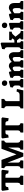

<svg xmlns="http://www.w3.org/2000/svg" viewBox="2868 -3688 820 6597"><g transform="rotate(-90 3278.5 -390.0)"><path d="M230.5 -96.5Q254.5 -107.5 268 -117.8Q281.5 -128 289.2 -145.8Q297 -163.5 297 -192.5V-613H221Q193 -613 176.5 -599.2Q160 -585.5 153 -564.8Q146 -544 147 -520L49 -503L20 -719.5L52 -750H711L743 -719.5L714 -503L616 -520Q617 -544 610 -564.8Q603 -585.5 586.5 -599.2Q570 -613 542 -613H469.5V-186Q469.5 -148 484.5 -130Q499.5 -112 535 -97.5L546 -93L535 0H222V-93Q225.5 -95 230.5 -96.5Z M988.5 -543V-186Q988.5 -149.5 1005 -130.8Q1021.5 -112 1059.5 -97L1071 -93L1060 0H793V-93Q820 -102 836 -113Q852 -124 860 -142.5Q868 -161 868 -192.5V-568Q868 -600 849.8 -620.2Q831.5 -640.5 796.5 -657L807.5 -750H1081.5L1272.5 -236L1464.5 -750H1746.5V-657Q1713 -644.5 1699 -629.8Q1685 -615 1675 -584.5V-207Q1675 -172 1684 -151Q1693 -130 1708.8 -118Q1724.5 -106 1753 -95.5Q1755 -94.5 1756.5 -94.2Q1758 -94 1760 -93L1749 0H1435V-93Q1461 -102 1476.5 -112.8Q1492 -123.5 1499.8 -140.8Q1507.5 -158 1507.5 -187V-522L1321 0H1198.5Z M2030.5 -96.5Q2054.5 -107.5 2068 -117.8Q2081.5 -128 2089.2 -145.8Q2097 -163.5 2097 -192.5V-613H2021Q1993 -613 1976.5 -599.2Q1960 -585.5 1953 -564.8Q1946 -544 1947 -520L1849 -503L1820 -719.5L1852 -750H2511L2543 -719.5L2514 -503L2416 -520Q2417 -544 2410 -564.8Q2403 -585.5 2386.5 -599.2Q2370 -613 2342 -613H2269.5V-186Q2269.5 -148 2284.5 -130Q2299.5 -112 2335 -97.5L2346 -93L2335 0H2022V-93Q2025.5 -95 2030.5 -96.5Z M2928 -192.5V-568Q2928 -600 2909.8 -620.2Q2891.5 -640.5 2856.5 -657L2867.5 -750H3176.5V-657Q3145 -643 3125.8 -626.8Q3106.5 -610.5 3100.5 -584.5V-127H3285.5Q3334 -127 3360 -135Q3386 -143 3402 -164Q3418 -185 3433 -233L3518.5 -218L3472.5 0H2853V-93Q2880 -102 2896 -113Q2912 -124 2920 -142.5Q2928 -161 2928 -192.5Z M3639 -170V-278.5Q3639 -297.5 3631.8 -313.2Q3624.5 -329 3609 -341.2Q3593.5 -353.5 3569 -360L3580 -444.5L3772 -495.5L3804 -470V-155.5Q3804 -128.5 3817 -114.5Q3830 -100.5 3864 -84.5L3866.5 -83.5L3855.5 0H3574V-85Q3611 -98.5 3625 -117.2Q3639 -136 3639 -170ZM3813.5 -643.5Q3813.5 -683.1 3787 -709.8Q3760.5 -736.5 3716.9 -736.5Q3677.5 -736.5 3650.8 -710.8Q3624 -685 3624 -643.5Q3624 -604.4 3651.5 -577.9Q3679 -551.5 3726 -551.5Q3763.5 -551.5 3788.5 -575.9Q3813.5 -600.3 3813.5 -643.5Z M4303 -495.5Q4280 -495.5 4245.5 -478.2Q4211 -461 4178.8 -438.5Q4146.5 -416 4134 -402.5Q4126 -410.5 4123 -422.2Q4120 -434 4119 -454.5L4118.5 -470L4086.5 -495.5L3910 -444.5L3899 -360Q3923.5 -353.5 3939 -341.2Q3954.5 -329 3961.8 -313.2Q3969 -297.5 3969 -278.5V-170Q3969 -136 3955 -117.2Q3941 -98.5 3904 -85V0H4175.5L4186.5 -80.5L4182 -83Q4154 -98 4144 -111.8Q4134 -125.5 4134 -152.5V-305.5Q4137 -309 4138 -310Q4152 -324.5 4166.2 -336Q4180.5 -347.5 4197.8 -355.8Q4215 -364 4232.5 -364Q4264 -364 4277.8 -339Q4291.5 -314 4291.5 -265.5V-165.5V-162.5Q4291.5 -137 4289.5 -124Q4287.5 -111 4279.5 -100.5Q4271.5 -90 4254 -80.5V0H4503.5L4514 -80.5Q4510.5 -82.5 4508.5 -83Q4482 -98 4471.8 -112Q4461.5 -126 4461.5 -152.5V-305.5Q4475.5 -321.5 4490.5 -334.2Q4505.5 -347 4523.2 -355.5Q4541 -364 4560 -364Q4591.5 -364 4605.2 -339Q4619 -314 4619 -265.5V-165.5V-162.5Q4619 -137 4617 -124Q4615 -111 4607 -100.5Q4599 -90 4581.5 -80.5V0H4850.5L4855.5 -85L4847 -88.5Q4820.5 -99 4808.5 -106.2Q4796.5 -113.5 4790.2 -126.5Q4784 -139.5 4784 -165V-307.5Q4784 -394.5 4745.8 -445Q4707.5 -495.5 4635.5 -495.5Q4601 -495.5 4545 -464Q4489 -432.5 4447.5 -396Q4437 -426.5 4419.2 -448.2Q4401.5 -470 4372.8 -482.8Q4344 -495.5 4303 -495.5Z M5518 -87.5 5507 0H5221V-80.5Q5238.5 -83.5 5249.2 -95.2Q5260 -107 5263 -122.5L5191 -215.5L5113 -217.5V-149.5Q5113 -118 5123.8 -104.2Q5134.5 -90.5 5165.5 -80.5L5154.5 0H4888V-85Q4914 -94 4927.8 -105.8Q4941.5 -117.5 4947.2 -135.8Q4953 -154 4953 -185V-548Q4953 -574 4946 -593Q4939 -612 4923.2 -625Q4907.5 -638 4883 -644.5L4894 -729L5081 -780L5113 -754.5V-305L5206 -310L5256.5 -373Q5253.5 -380.5 5244 -388Q5234.5 -395.5 5221.5 -401Q5207 -407 5192 -408.5L5201.5 -485.5H5488.5V-398.5Q5471 -398.5 5450.5 -392Q5434 -386.5 5419.5 -377.8Q5405 -369 5396.5 -359.5L5316 -269.5L5429 -125.5Q5441.5 -108.5 5465.2 -98Q5489 -87.5 5518 -87.5Z M5626 -170V-278.5Q5626 -297.5 5618.8 -313.2Q5611.5 -329 5596 -341.2Q5580.5 -353.5 5556 -360L5567 -444.5L5759 -495.5L5791 -470V-155.5Q5791 -128.5 5804 -114.5Q5817 -100.5 5851 -84.5L5853.5 -83.5L5842.5 0H5561V-85Q5598 -98.5 5612 -117.2Q5626 -136 5626 -170ZM5800.5 -643.5Q5800.5 -683.1 5774 -709.8Q5747.5 -736.5 5703.9 -736.5Q5664.5 -736.5 5637.8 -710.8Q5611 -685 5611 -643.5Q5611 -604.4 5638.5 -577.9Q5666 -551.5 5713 -551.5Q5750.5 -551.5 5775.5 -575.9Q5800.5 -600.3 5800.5 -643.5Z M5956 -278.5V-170Q5956 -136 5942 -117.2Q5928 -98.5 5891 -85V0H6165L6176 -80.5Q6143.5 -94.5 6132.2 -108.8Q6121 -123 6121 -152.5V-305.5Q6127 -309.5 6132 -313.5Q6147 -326 6163.8 -337.8Q6180.5 -349.5 6196.2 -356.8Q6212 -364 6224.5 -364Q6263.5 -364 6281 -339Q6298.5 -314 6298.5 -265.5V-165.5V-163.5Q6298.5 -138 6296.2 -124.8Q6294 -111.5 6284.5 -101Q6275 -90.5 6253.5 -80.5V0H6539L6544 -85L6540 -86Q6511.5 -96 6498.5 -103.5Q6485.5 -111 6479 -124.8Q6472.5 -138.5 6472.5 -165V-307.5Q6472.5 -395.5 6430.5 -445.5Q6388.5 -495.5 6305 -495.5Q6274 -495.5 6231.8 -472Q6189.5 -448.5 6128 -407.5L6121 -402.5Q6112.5 -410 6109.5 -422.2Q6106.5 -434.5 6106 -453L6105.5 -470L6073.5 -495.5L5897 -444.5L5886 -360Q5910.5 -353.5 5926 -341.2Q5941.5 -329 5948.8 -313.2Q5956 -297.5 5956 -278.5Z"/></g></svg>

Font: TMT Limkin
Style: Regular
Weight: 400
Designer: Gabriel Drozdov
Version: Version 1.000;Glyphs 3.1.2 (3151)